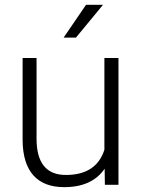

<svg xmlns="http://www.w3.org/2000/svg" viewBox="-20 -770 589 800"><path d="M416 -66.9Q363.3 9.8 247.6 9.8Q163.1 9.8 119.1 -39.3Q75.2 -88.4 74.2 -184.6V-528.3H132.3V-191.9Q132.3 -41 254.4 -41Q381.3 -41 415 -146V-528.3H473.6V0H417ZM338.4 -750H409.2L296.4 -613.3H245.1Z"/></svg>

Font: Roboto-Light
Style: Regular
Weight: 300
Designer: Google
Version: Version 2.137; 2017